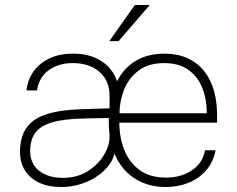

<svg xmlns="http://www.w3.org/2000/svg" viewBox="-20 -743 954 773"><path d="M226.5 10Q175.5 10 138.2 -7.2Q101 -24.5 80.8 -56.2Q60.5 -88 60.5 -132Q60.5 -219 116.8 -258.8Q173 -298.5 301.5 -303L421 -307V-357Q421 -419.5 379.8 -454.2Q338.5 -489 273 -489Q216.5 -489 176.8 -460.8Q137 -432.5 129 -379H87Q89.5 -415.5 111 -449.5Q132.5 -483.5 173.8 -505.2Q215 -527 275 -527Q330 -527 371.5 -506.5Q413 -486 436.2 -448.2Q459.5 -410.5 459.5 -358L445 -158Q445 -108 412.2 -70Q379.5 -32 329.5 -11Q279.5 10 226.5 10ZM233 -27Q290.5 -27 332.8 -53.5Q375 -80 398 -118.2Q421 -156.5 421 -191.5V-268L320.5 -266Q238 -264.5 190.2 -250.5Q142.5 -236.5 122 -208.2Q101.5 -180 101.5 -135Q101.5 -84 137.5 -55.5Q173.5 -27 233 -27ZM460.5 -249Q460.5 -190.5 480 -140.2Q499.5 -90 541 -59Q582.5 -28 648 -28Q709.5 -28 753 -57.5Q796.5 -87 805.5 -138H848Q838 -88 808 -55Q778 -22 736.2 -6Q694.5 10 648 10Q580 10 528.2 -20.8Q476.5 -51.5 447.2 -110.5Q418 -169.5 418 -254Q418 -339.5 444.2 -400.8Q470.5 -462 520.8 -494.5Q571 -527 642 -527Q709 -527 756.2 -497.5Q803.5 -468 828.8 -412.2Q854 -356.5 854 -277V-249ZM461.5 -287H812.5Q812.5 -344.5 794 -390.2Q775.5 -436 737.5 -462.5Q699.5 -489 641 -489Q577.5 -489 537.8 -458.8Q498 -428.5 479.5 -382Q461 -335.5 461.5 -287ZM523 -723H583L457.5 -577.5H420Z"/></svg>

Font: Public Sans Thin
Style: Regular
Weight: 100
Designer: The Public Sans project authors (U.S. Web Design System). Libre Franklin designed by Pablo Impallari and Rodrigo Fuenzal
Version: Version 1.008